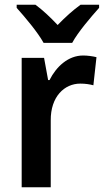

<svg xmlns="http://www.w3.org/2000/svg" viewBox="-20 -786 436 806"><path d="M163 -606H283C307 -651 363 -716 396 -753V-766H318C285 -742 256 -716 222 -681C191 -714 159 -744 129 -766H50V-753C85 -714 139 -650 163 -606ZM329 -553C266 -553 216 -506 188 -450H182L165 -543H71V0H193V-280C192 -381 251 -435 317 -435C339 -435 357 -432 372 -428L385 -546C369 -550 347 -553 329 -553Z"/></svg>

Font: Noto Sans Thai Looped SemiCondensed SemiBold
Style: Regular
Weight: 600
Width: 4
Designer: Sasikarn Vongin, Ben Mitchell
Foundry: The Fontpad Ltd
Version: Version 1.001